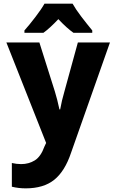

<svg xmlns="http://www.w3.org/2000/svg" viewBox="-20 -786 640 1053"><path d="M218 -606Q253 -631 300 -681Q346 -632 383 -606H486V-619Q454 -658 425 -696Q396 -734 378 -766H224Q208 -737 174 -692.5Q140 -648 114 -619V-606ZM370 51 583 -553H407L334 -287Q326 -260 320 -234.5Q314 -209 310 -186H306Q299 -217 293.5 -239.5Q288 -262 281 -284L196 -553H15L233 -2L224 17Q204 73 171 93.5Q138 114 96 114Q71 114 45 108V238Q82 247 121 247Q219 247 277.5 200Q336 153 370 51Z"/></svg>

Font: Noto Sans Mono UI ExtraBold
Style: Regular
Weight: 800
Designer: Monotype Design team
Foundry: Monotype Imaging Inc.
Version: 1.000